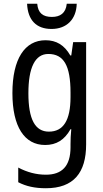

<svg xmlns="http://www.w3.org/2000/svg" viewBox="-20 -761 548 1021"><path d="M388 -741H335C330 -691 300 -671 256 -671C209 -671 182 -691 178 -741H124C128 -654 173 -607 254 -607C335 -607 386 -659 388 -741ZM222 -547C112 -547 46 -448 46 -266C46 -87 110 10 220 10C280 10 323 -17 355 -74H359C356 -48 355 -15 355 5V22C355 123 309 168 224 168C173 168 124 155 77 130V208C119 230 166 240 224 240C372 240 438 157 438 7V-537H369L359 -466H354C322 -522 279 -547 222 -547ZM237 -474C319 -474 355 -412 355 -269V-245C355 -121 317 -61 240 -61C167 -61 131 -126 131 -265C131 -401 166 -474 237 -474Z"/></svg>

Font: Noto Sans Myanmar UI Condensed
Style: Regular
Weight: 400
Width: 3
Designer: Monotype Design Team
Foundry: Monotype Imaging Inc.
Version: Version 2.103